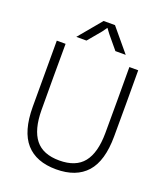

<svg xmlns="http://www.w3.org/2000/svg" viewBox="-170 -1058 1014 1185"><g transform="rotate(20 337.5 -465.5)"><path d="M130.9 -732.9Q129.9 -513.2 130.9 -297.9Q131.8 -169.4 182.1 -106.2Q232.4 -43 339.8 -43Q447.8 -43 498.3 -106.2Q548.8 -169.4 549.8 -297.9Q550.8 -513.2 549.8 -732.9H607.9Q608.9 -512.7 607.9 -298.8Q607.4 -137.2 539.3 -61Q471.2 15.1 339.8 15.1Q209 15.1 141.4 -61Q73.7 -137.2 73.2 -298.8Q72.3 -512.7 73.2 -732.9ZM178.2 -795.9 303.2 -945.8H377.9L502.9 -795.9H435.1L363.8 -881.8L339.8 -914.1L316.9 -881.8L245.1 -795.9Z"/></g></svg>

Font: Kreadon Light
Style: Regular
Weight: 300
Designer: kohakuno
Foundry: StudioGnu
Version: Version 1.000;Glyphs 3.1.2 (3151)